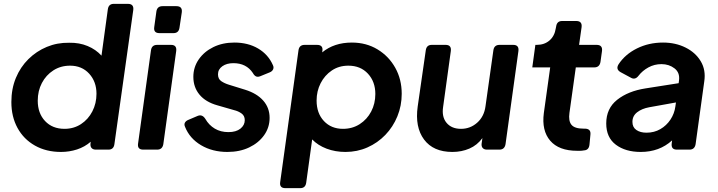

<svg xmlns="http://www.w3.org/2000/svg" viewBox="-20 -777 3727 997"><path d="M297 12Q220 12 161.5 -21Q103 -54 71 -112.5Q39 -171 39 -247Q39 -316 62.5 -372.5Q86 -429 127.5 -470Q169 -511 223 -533.5Q277 -556 339 -555Q392 -556 435 -538Q478 -520 507 -488L540 -729Q544 -757 571 -757H644Q676 -757 672 -725L574 -28Q570 0 543 0H478Q463 0 455.5 -8.5Q448 -17 450 -32L451 -41Q420 -14 380 -1Q340 12 297 12ZM315 -108Q363 -108 400.5 -132.5Q438 -157 459.5 -198.5Q481 -240 481 -290Q481 -353 443 -394.5Q405 -436 344 -436Q295 -436 257 -411.5Q219 -387 197.5 -346Q176 -305 176 -254Q176 -189 214 -148.5Q252 -108 315 -108Z M808 -605Q776 -605 781 -637L792 -717Q796 -745 824 -745H896Q928 -745 924 -713L912 -633Q908 -605 881 -605ZM724 0Q692 0 697 -32L764 -516Q768 -544 796 -544H868Q899 -544 895 -512L828 -28Q823 0 796 0Z M1161 12Q1083 12 1024 -23Q965 -58 941 -118Q935 -131 940.5 -140.5Q946 -150 959 -155L1006 -175Q1030 -185 1046 -160Q1065 -127 1095.5 -109Q1126 -91 1166 -91Q1206 -91 1228.5 -109Q1251 -127 1251 -153Q1251 -176 1234 -188Q1217 -200 1196 -205L1109 -230Q1048 -247 1016 -285.5Q984 -324 984 -378Q984 -428 1012 -468.5Q1040 -509 1088 -532.5Q1136 -556 1197 -556Q1268 -556 1320.5 -525Q1373 -494 1397 -439Q1403 -427 1398 -416.5Q1393 -406 1380 -401L1331 -381Q1318 -376 1309 -380.5Q1300 -385 1293 -398Q1259 -449 1192 -449Q1157 -449 1134.5 -433Q1112 -417 1112 -391Q1112 -367 1129 -355.5Q1146 -344 1169 -337L1253 -311Q1314 -292 1347 -254.5Q1380 -217 1380 -165Q1380 -115 1351.5 -75Q1323 -35 1274 -11.5Q1225 12 1161 12Z M1462 200Q1430 200 1435 168L1530 -516Q1534 -544 1562 -544H1626Q1659 -544 1654 -512L1653 -505Q1715 -556 1807 -556Q1882 -556 1940.5 -520.5Q1999 -485 2032.5 -425Q2066 -365 2066 -290Q2066 -228 2043.5 -173Q2021 -118 1981 -76.5Q1941 -35 1888 -11.5Q1835 12 1774 12Q1721 12 1676 -5Q1631 -22 1601 -53L1570 172Q1566 200 1539 200ZM1761 -108Q1810 -108 1848 -132.5Q1886 -157 1907.5 -198Q1929 -239 1929 -289Q1929 -353 1890.5 -394.5Q1852 -436 1789 -436Q1740 -436 1703 -411Q1666 -386 1645 -345Q1624 -304 1624 -255Q1624 -189 1662 -148.5Q1700 -108 1761 -108Z M2329 12Q2230 12 2182 -52.5Q2134 -117 2149 -224L2191 -516Q2195 -544 2222 -544H2294Q2325 -544 2321 -512L2281 -222Q2273 -170 2299 -139Q2325 -108 2374 -108Q2422 -108 2458 -140Q2494 -172 2501 -225L2542 -516Q2546 -544 2574 -544H2645Q2676 -544 2672 -512L2605 -28Q2600 0 2573 0H2509Q2494 0 2486.5 -8.5Q2479 -17 2481 -32L2485 -60Q2458 -23 2417.5 -5.5Q2377 12 2329 12Z M2977 6Q2882 6 2837 -46.5Q2792 -99 2804 -190L2837 -427H2744L2760 -544H2767Q2807 -544 2833.5 -567Q2860 -590 2866 -630L2868 -640Q2872 -668 2899 -668H2972Q3004 -668 3000 -636L2987 -544H3078Q3110 -544 3106 -512L3098 -455Q3093 -427 3066 -427H2970L2937 -191Q2931 -149 2947.5 -129Q2964 -109 3010 -109H3016Q3049 -109 3046 -79L3041 -26Q3038 3 3012 4Q3002 6 2993 6Q2984 6 2977 6Z M3307 12Q3228 12 3178 -25.5Q3128 -63 3128 -136Q3128 -214 3185 -259Q3242 -304 3332 -318L3504 -345L3506 -360Q3511 -400 3482.5 -422Q3454 -444 3415 -444Q3378 -444 3347 -427Q3316 -410 3296 -384Q3278 -360 3255 -374L3203 -402Q3176 -417 3192 -443Q3226 -495 3287.5 -525.5Q3349 -556 3423 -556Q3488 -556 3540 -530Q3592 -504 3619 -458.5Q3646 -413 3637 -354L3592 -28Q3587 0 3560 0H3495Q3464 0 3468 -32L3470 -48Q3404 12 3307 12ZM3264 -144Q3264 -116 3284.5 -102Q3305 -88 3337 -88Q3377 -88 3409 -106.5Q3441 -125 3461.5 -156Q3482 -187 3487 -224L3490 -245L3351 -220Q3313 -213 3288.5 -194Q3264 -175 3264 -144Z"/></svg>

Font: Pitagon Sans Text Bold
Style: Italic
Weight: 700
Italic angle: -8°
Designer: Travis Tran
Foundry: Pitagon
Version: Version 1.001; ttfautohint (v1.8.4.7-5d5b);gftools[0.9.26]